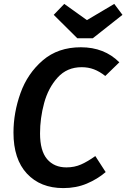

<svg xmlns="http://www.w3.org/2000/svg" viewBox="-20 -948 647 983"><path d="M591 -629 519 -559Q490 -582 461 -593Q432 -604 398 -604Q323 -604 275 -551Q227 -498 206 -420.5Q185 -343 185 -265Q185 -176 221 -133.5Q257 -91 320 -91Q361 -91 395 -106Q429 -121 468 -149L521 -67Q479 -31 424.5 -8Q370 15 304 15Q187 15 118 -59Q49 -133 49 -269Q49 -371 85 -471.5Q121 -572 199 -639Q277 -706 394 -706Q514 -706 591 -629ZM607 -872 455 -752H376L255 -872L309 -928L425 -845L565 -928Z"/></svg>

Font: FiraGO Medium
Style: Italic
Weight: 500
Italic angle: -8°
Designer: bBox Type GmbH
Foundry: bBox Type GmbH
Version: Version 1.001